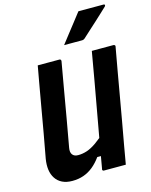

<svg xmlns="http://www.w3.org/2000/svg" viewBox="-138 -1034 890 1132"><g transform="rotate(-15 307.0 -467.5)"><path d="M489 0Q466 0 444 0Q422 0 400 0Q378 0 355 0Q354 0 352 -0.5Q350 -1 349 -2.5Q348 -4 347 -5Q346 -6 346 -8Q346 -10 347 -11Q362 -97 377 -183Q392 -269 408 -355.5Q424 -442 439 -528Q454 -614 469 -700Q492 -700 514 -700Q536 -700 558 -700Q580 -700 602 -700Q605 -700 607 -698.5Q609 -697 610.5 -694.5Q612 -692 611 -689Q598 -617 585 -544Q572 -471 559.5 -398.5Q547 -326 534 -253.5Q521 -181 508 -109Q503 -79 498 -51.5Q493 -24 489 0ZM161 11Q125 11 99.5 -1.5Q74 -14 59 -37Q44 -60 40 -90Q36 -120 42 -156Q56 -230 69 -304Q82 -378 95 -452.5Q108 -527 121 -600Q125 -625 130 -650Q135 -675 139 -700Q173 -700 206 -700Q239 -700 272 -700Q275 -700 277 -698.5Q279 -697 280 -694.5Q281 -692 281 -689Q266 -606 251.5 -521Q237 -436 222 -351Q207 -266 192 -183Q187 -156 198 -141.5Q209 -127 233 -127Q260 -127 287 -136Q314 -145 346 -167.5Q378 -190 422 -230L384 -87H338Q315 -55 288 -33Q261 -11 229.5 0Q198 11 161 11ZM453 -946Q491 -946 512.5 -946Q534 -946 554.5 -946Q575 -946 607 -946Q613 -946 614 -941.5Q615 -937 610 -932Q588 -911 570.5 -895Q553 -879 536.5 -863.5Q520 -848 498.5 -829Q477 -810 446 -781Q444 -779 439.5 -777Q435 -775 429 -775Q407 -775 389 -775Q371 -775 354 -775Q337 -775 320 -775Q344 -806 365 -833Q386 -860 408 -888Q430 -916 453 -946Z"/></g></svg>

Font: RecMonoLinear Nerd Font Mono
Style: Bold Italic
Weight: 700
Italic angle: -10°
Monospace: yes
Version: Version 1.085; ttfautohint (v1.8.4.7-5d5b);Nerd Fonts 3.2.1